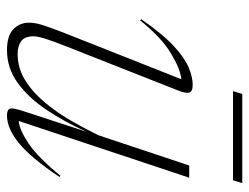

<svg xmlns="http://www.w3.org/2000/svg" viewBox="-102 -602 714 550"><g transform="rotate(90 255.0 -327.0)"><path d="M299.5 -40.5 357 -216.5Q328.5 -153.5 293.8 -102Q259 -50.5 216.8 -20.2Q174.5 10 123.5 10Q83 10 64 -8Q45 -26 45 -53.5Q45 -69.5 51 -89.5Q57 -109.5 74.5 -154.5L207 -489.5Q178.5 -487 133 -459.8Q87.5 -432.5 38.5 -371.5L35 -374.5Q77.5 -436 112 -467.8Q146.5 -499.5 174 -510.8Q201.5 -522 223 -522Q242.5 -522 245.2 -512Q248 -502 239.5 -481L114.5 -164Q97 -119.5 90.5 -98.5Q84 -77.5 84 -66Q84 -40.5 98.2 -30.5Q112.5 -20.5 134.5 -20.5Q176 -20.5 211 -42.8Q246 -65 275 -100.2Q304 -135.5 327 -175.8Q350 -216 367.5 -252L454 -512H489L326.5 -23.5Q352.5 -26 391.2 -52Q430 -78 483.5 -143L487 -140.5Q431.5 -57.5 389.5 -23.8Q347.5 10 311 10Q294 10 291.2 1.2Q288.5 -7.5 299.5 -40.5ZM241 -637.5 249 -664H504.5L496.5 -637.5Z"/></g></svg>

Font: Newsreader Display ExtraLight
Style: Italic
Weight: 275
Italic angle: -17°
Designer: Hugues Gentile
Foundry: Production Type
Version: Version 1.002